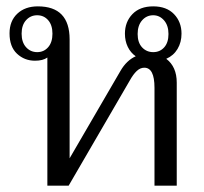

<svg xmlns="http://www.w3.org/2000/svg" viewBox="-20 -584 641 604"><path d="M536 -324V0H466V-308Q466 -371 434 -371Q421 -371 410 -360.5Q399 -350 389 -332L196 0H129V-403Q115 -393 90 -393Q57 -393 33.5 -415Q10 -437 10 -479Q10 -518 34.5 -541Q59 -564 99 -564Q199 -564 199 -460V-86L359 -361Q378 -394 407 -407Q391 -418 382 -436.5Q373 -455 373 -478Q373 -515 396.5 -539.5Q420 -564 462 -564Q504 -564 527.5 -539.5Q551 -515 551 -478Q551 -451 538.5 -430Q526 -409 503 -399Q536 -374 536 -324ZM145 -478Q145 -505 131.5 -520.5Q118 -536 97 -536Q76 -536 62 -520.5Q48 -505 48 -478Q48 -451 62 -435.5Q76 -420 97 -420Q118 -420 131.5 -435.5Q145 -451 145 -478ZM413 -477Q413 -450 427 -435Q441 -420 462 -420Q483 -420 496.5 -435Q510 -450 510 -477Q510 -504 496 -520Q482 -536 462 -536Q441 -536 427 -520Q413 -504 413 -477Z"/></svg>

Font: Trirong Light
Style: Regular
Weight: 300
Designer: Katatrad Team
Foundry: CadsonDemak
Version: Version 1.001